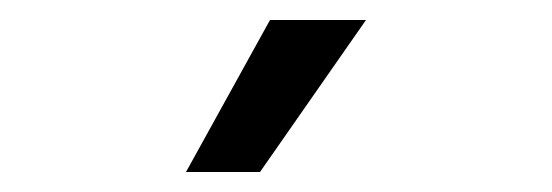

<svg xmlns="http://www.w3.org/2000/svg" viewBox="-20 -797 552 192"><path d="M166 -625 250 -777H346L240 -625Z"/></svg>

Font: Liter
Style: Regular
Weight: 400
Designer: Anton Skugarov
Foundry: skugi
Version: Version 1.004; ttfautohint (v1.8.4.7-5d5b)